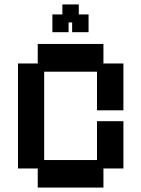

<svg xmlns="http://www.w3.org/2000/svg" viewBox="-20 -834 637 865"><path d="M150 11V-75H61V-548H150V-636H446V-548H536V-337H417V-511H179V-113H417V-288H536V-75H446V11ZM216 -689V-769H261V-814H335V-769H379V-689H305V-733H289V-689Z"/></svg>

Font: Pixelify Sans SemiBold
Style: Regular
Weight: 600
Designer: Stefie Justprince
Foundry: Typecalism Foundryline
Version: Version 1.000